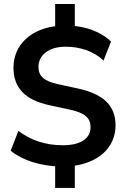

<svg xmlns="http://www.w3.org/2000/svg" viewBox="-20 -824 628 957"><path d="M254.9 112.7H352.9V-16.7L334.3 3.9C464.7 -8.8 555.9 -84.3 555.9 -199C555.9 -297.1 496.1 -354.9 370.6 -382.4L266.7 -404.9C200 -419.6 171.6 -445.1 171.6 -490.2C171.6 -550 224.5 -591.2 305.9 -591.2C381.4 -591.2 446.1 -568.6 496.1 -522.5L533.3 -616.7C484.3 -665.7 406.9 -692.2 332.4 -696.1L352.9 -680.4V-803.9H254.9V-680.4L274.5 -695.1C137.3 -685.3 47.1 -602 47.1 -486.3C47.1 -385.3 106.9 -325.5 224.5 -300L328.4 -277.5C404.9 -260.8 431.4 -235.3 431.4 -189.2C431.4 -138.2 388.2 -100 293.1 -100C205.9 -100 132.4 -125.5 71.6 -171.6L33.3 -72.5C94.1 -23.5 182.4 2.9 277.5 5.9L254.9 -15.7Z"/></svg>

Font: LL Pando Sans
Style: Bold
Weight: 700
Designer: Joshua Smith
Foundry: Joshua Smith
Version: Version 1.000;Glyphs 3.2.1 (3258)